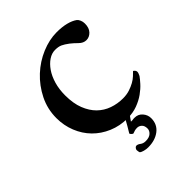

<svg xmlns="http://www.w3.org/2000/svg" viewBox="-175 -534 776 776"><g transform="rotate(-45 213.5 -145.5)"><path d="M389 -385Q389 -360 376 -346.5Q363 -333 346 -333Q329 -333 314.5 -347.5Q300 -362 287 -372Q271 -384 259 -389.5Q247 -395 228 -395Q209 -395 191 -383Q173 -371 158.5 -350Q144 -329 135.5 -300Q127 -271 127 -236Q127 -190 140 -157Q153 -124 174.5 -103Q196 -82 224.5 -72Q253 -62 284 -62Q305 -62 322 -67.5Q339 -73 352.5 -80.5Q366 -88 375.5 -97Q385 -106 391 -112Q393 -111 397 -107Q401 -103 401 -97Q401 -93 399 -88Q397 -83 395 -79Q388 -69 374.5 -54Q361 -39 341.5 -25Q322 -11 296.5 -1.5Q271 8 240 8Q196 8 158.5 -8Q121 -24 94 -51.5Q67 -79 52 -116.5Q37 -154 37 -196Q37 -248 59.5 -293Q82 -338 117.5 -371Q153 -404 197 -422.5Q241 -441 283 -441Q314 -441 337.5 -435Q361 -429 376 -418Q381 -414 385 -405Q389 -396 389 -385ZM240 27Q245 27 249 27Q253 26 256.5 26Q260 26 262 26Q282 26 295 41Q308 56 308 75Q308 110 282 130Q256 150 216 150Q205 150 194 147Q183 144 178 140Q177 137 176 133.5Q175 130 175 125Q175 120 179 115.5Q183 111 187 111Q195 111 204 118Q213 125 227 125Q247 125 257.5 115.5Q268 106 268 94Q268 78 259.5 70Q251 62 240 62Q232 62 226.5 63.5Q221 65 213 68Q211 68 205.5 63Q200 58 202 55Q209 44 217.5 29Q226 14 232 3H257Z"/></g></svg>

Font: Vermiglione Medium
Style: Regular
Weight: 500
Version: Version 1.000